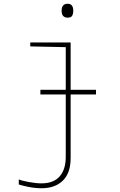

<svg xmlns="http://www.w3.org/2000/svg" viewBox="-20 -754 640 1022"><path d="M308 -697Q308 -734 340 -734Q370 -734 370 -697Q370 -680 364 -670Q358 -660 340 -660Q308 -660 308 -697ZM491 -251H356V88Q356 167 314.5 207.5Q273 248 201 248Q168 248 132.5 241Q97 234 80 228V201Q96 208 134 215Q172 222 201 222Q265 222 297.5 185Q330 148 330 81V-251H195V-276H330V-503L141 -507V-528H356V-276H491Z"/></svg>

Font: Noto Sans Mono UI Thin
Style: Regular
Weight: 250
Monospace: yes
Designer: Monotype Design team
Foundry: Monotype Imaging Inc.
Version: Version 1.000